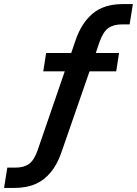

<svg xmlns="http://www.w3.org/2000/svg" viewBox="-62 -735 674 945"><path d="M-42 190 -26 90H14Q55 90 80.5 72Q106 54 123 5L264 -405L281 -384H151L165 -474H310L282 -455L310 -537Q339 -622 394.5 -668.5Q450 -715 544 -715H592L576 -615H539Q497 -615 471.5 -597Q446 -579 428 -529L403 -455L391 -474H524L510 -384H361L386 -405L241 13Q221 72 189 111.5Q157 151 113 170.5Q69 190 8 190Z"/></svg>

Font: Nunito Sans 10pt SemiCondensed
Style: Bold Italic
Weight: 700
Width: 4
Italic angle: -9°
Designer: Vernon Adams
Foundry: Vernon Adams
Version: Version 3.101;gftools[0.9.27]